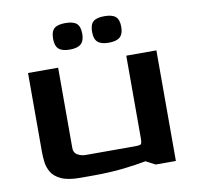

<svg xmlns="http://www.w3.org/2000/svg" viewBox="-72 -692 784 766"><g transform="rotate(-10 320.0 -309.0)"><path d="M192 0Q143 0 115.5 -13Q88 -26 76.5 -46Q65 -66 62.5 -88Q60 -110 60 -128V-448H182V-126Q181 -104 196.5 -95Q212 -86 230 -86H428Q450 -86 454 -90Q458 -94 458 -116V-448H580V0H498L460 -20Q420 -12 365.5 -6Q311 0 243 0ZM398.8 -511Q368.2 -511 354.2 -523.4Q340.1 -535.8 340.1 -564.7Q340.1 -594.5 353.8 -606.5Q367.4 -618.4 398.8 -618.4Q430.2 -618.4 444.3 -606.5Q458.3 -594.5 458.3 -564.7Q458.3 -536.6 444.3 -523.8Q430.2 -511 398.8 -511ZM240.8 -511Q210.2 -511 196.2 -523.4Q182.1 -535.8 182.1 -564.7Q182.1 -594.5 195.8 -606.5Q209.4 -618.4 240.8 -618.4Q272.2 -618.4 286.3 -606.5Q300.3 -594.5 300.3 -564.7Q300.3 -536.6 286.3 -523.8Q272.2 -511 240.8 -511Z"/></g></svg>

Font: Goldman
Style: Regular
Weight: 400
Designer: Jaikishan Patel
Version: Version 1.000; ttfautohint (v1.8.3)